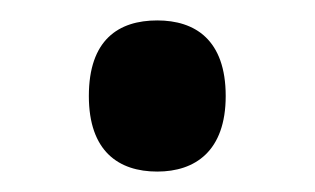

<svg xmlns="http://www.w3.org/2000/svg" viewBox="-20 -160 308 188"><path d="M134 8C171 8 201 -12 201 -66C201 -121 171 -140 134 -140C96 -140 67 -121 67 -66C67 -12 96 8 134 8Z"/></svg>

Font: Noto Serif Sinhala Condensed SemiBold
Style: Regular
Weight: 600
Width: 3
Designer: Jelle Bosma - Monotype Design Team
Foundry: Monotype Imaging Inc.
Version: Version 2.007